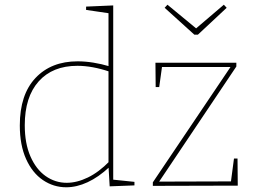

<svg xmlns="http://www.w3.org/2000/svg" viewBox="-20 -788 1080 814"><path d="M261 6Q207 6 162 -24.5Q117 -55 90.5 -114Q64 -173 64 -256Q64 -387 130.5 -457.5Q197 -528 309 -528Q341 -528 375.5 -522.5Q410 -517 447 -506L440 -502V-739L447 -731L345 -746V-760L460 -765V-19L453 -27L550 -17V-2L445 2L440 -83L444 -80Q398 -37 351.5 -15.5Q305 6 261 6ZM263 -13Q306 -13 352.5 -35.5Q399 -58 444 -104L440 -92V-491L445 -484Q371 -509 308 -509Q203 -509 144 -443Q85 -377 85 -257Q85 -180 109 -125Q133 -70 173.5 -41.5Q214 -13 263 -13ZM987 -116 988 -1 628 0V-15L962 -511L966 -504H658L668 -513L655 -419H640L639 -522H982V-506L650 -11L646 -18L968 -19L958 -10L972 -116ZM929 -768 941 -755 819 -641H804L678 -755L690 -768L816 -664H807Z"/></svg>

Font: Bitter Thin
Style: Regular
Weight: 100
Designer: Sol Matas, and Bitter project Authors
Foundry: Sol Matas
Version: Version 2.002